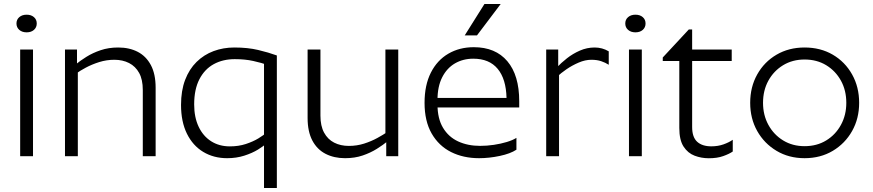

<svg xmlns="http://www.w3.org/2000/svg" viewBox="-20 -776 4340 954"><path d="M80.2 -530H144V0H80.2ZM112.3 -615.3Q90 -615.3 75.9 -627.5Q61.8 -639.8 61.8 -659.3Q61.8 -678.8 75.9 -690.9Q90 -703 112.3 -703Q134.9 -703 148.7 -690.9Q162.6 -678.8 162.6 -659.3Q162.6 -639.8 148.7 -627.5Q134.9 -615.3 112.3 -615.3Z M302.9 -530H362.6V-446.8L366.7 -431.8V0H302.9ZM548.2 -479Q509.3 -479 472.7 -467.5Q436.1 -455.9 406.3 -439.9Q376.4 -423.9 357.2 -409.7L355 -455Q377.9 -474 409.3 -493.6Q440.7 -513.3 480.2 -526.6Q519.7 -540 567.2 -540Q622.8 -540 664.4 -518.4Q706 -496.9 729.6 -452.6Q753.3 -408.4 753.3 -340V0H689.5V-328.8Q689.5 -380.7 671.4 -413.5Q653.3 -446.4 621.4 -462.7Q589.6 -479 548.2 -479Z M1291.8 158H1355.6V-500.4Q1314.6 -515.4 1262.8 -527.7Q1211 -540 1144.1 -540Q1089.4 -540 1041.3 -522.1Q993.3 -504.3 956.7 -468.3Q920.1 -432.3 899.8 -378.9Q879.5 -325.6 879.5 -254.5Q879.5 -171.4 908.7 -111.9Q938 -52.4 989.9 -21.2Q1041.8 10 1108.6 10Q1154.7 10 1193.9 -2.6Q1233 -15.1 1261.9 -32.8Q1290.7 -50.5 1305.7 -65.2V-118.8Q1290.5 -104.4 1263.6 -88.2Q1236.7 -72 1200.9 -60.3Q1165.1 -48.7 1122.2 -48.7Q1069.3 -48.7 1029.3 -74Q989.4 -99.3 967.1 -146.2Q944.8 -193.1 944.8 -257.1Q944.8 -331.8 970.6 -382Q996.4 -432.2 1042 -457.2Q1087.5 -482.1 1146.5 -482.1Q1197.6 -482.1 1238.5 -473Q1279.4 -464 1313.1 -452L1291.8 -476.7Z M1958.8 0H1899.1V-83.2L1895 -98.2V-530H1958.8ZM1713.5 -51Q1753.1 -51 1789.3 -62.5Q1825.5 -74.1 1855.4 -90.6Q1885.3 -107.1 1904.5 -120.3L1906.7 -75Q1883.7 -56 1852.4 -36.4Q1821 -16.7 1781.9 -3.4Q1742.7 10 1694.5 10Q1639.9 10 1597.8 -11.6Q1555.7 -33.1 1532 -77.7Q1508.4 -122.4 1508.4 -190V-530H1572.2V-201.2Q1572.2 -150.3 1590.3 -117Q1608.4 -83.6 1640.3 -67.3Q1672.1 -51 1713.5 -51Z M2153.8 -279.6V-256.9Q2153.8 -186.9 2181.2 -141.2Q2208.6 -95.4 2256.5 -73.3Q2304.5 -51.2 2365.4 -51.2Q2399.2 -51.2 2433.8 -56.3Q2468.5 -61.5 2498.2 -70.5Q2527.9 -79.5 2546 -91V-32.2Q2516 -12.4 2463.3 -1.2Q2410.6 10 2360.4 10Q2282.3 10 2221.2 -20.6Q2160 -51.3 2124.7 -112.8Q2089.5 -174.3 2089.5 -265Q2089.5 -353.2 2120.9 -415.1Q2152.2 -476.9 2207.7 -509.2Q2263.1 -541.5 2334.2 -541.5Q2442 -541.5 2500.9 -471.8Q2559.9 -402.1 2559.9 -272.8V-242H2142.6V-289.4H2496.8Q2494.6 -383.6 2452.8 -434Q2411 -484.4 2331.6 -484.4Q2280.9 -484.4 2240.5 -461Q2200.2 -437.5 2177 -391.7Q2153.8 -345.8 2153.8 -279.6ZM2387 -756H2467.7L2349.9 -600Q2349.9 -600 2343.9 -600Q2337.9 -600 2328.5 -600Q2319.1 -600 2310.1 -600Q2301 -600 2295 -600Q2289 -600 2289 -600Z M2693.9 -530H2753.6V-432L2757.7 -417V0H2693.9ZM2934.7 -540Q2972.7 -540 3004.7 -520.9V-454.2Q2987.9 -465 2967 -472Q2946.2 -479 2918.6 -479Q2887.9 -479 2855.4 -465.1Q2822.9 -451.2 2794.8 -431.9Q2766.6 -412.5 2748.2 -394.9L2746 -440.2Q2767.7 -463.1 2796.9 -486.2Q2826.2 -509.3 2861.3 -524.6Q2896.4 -540 2934.7 -540Z M3105.2 -530H3169V0H3105.2ZM3137.3 -615.3Q3115 -615.3 3100.9 -627.5Q3086.8 -639.8 3086.8 -659.3Q3086.8 -678.8 3100.9 -690.9Q3115 -703 3137.3 -703Q3159.9 -703 3173.7 -690.9Q3187.6 -678.8 3187.6 -659.3Q3187.6 -639.8 3173.7 -627.5Q3159.9 -615.3 3137.3 -615.3Z M3620.9 -23.2Q3603.3 -11 3573.4 -0.4Q3543.6 10.3 3501.7 10.3Q3464.8 10.3 3431.3 -2.4Q3397.8 -15.1 3376.6 -47.5Q3355.3 -80 3355.3 -140.4V-472.9H3273.1V-490.4L3402.6 -629.7H3419.1V-530H3615.7V-472.9H3419.1V-144.9Q3419.1 -94.4 3444.1 -71.6Q3469.1 -48.9 3514.4 -48.9Q3547.4 -48.9 3575 -58.7Q3602.6 -68.6 3620.9 -81.5Z M3977.7 10Q4056.7 10 4117.9 -26.5Q4179 -63 4213.9 -125Q4248.9 -187 4248.9 -265Q4248.9 -343.8 4213.9 -406.1Q4179 -468.5 4117.9 -504.3Q4056.7 -540 3977.7 -540Q3899.6 -540 3838.5 -504.3Q3777.3 -468.5 3742.4 -406.1Q3707.5 -343.8 3707.5 -265Q3707.5 -187 3742.4 -125Q3777.3 -63 3838.5 -26.5Q3899.6 10 3977.7 10ZM3977.7 -49.7Q3917.8 -49.7 3871.1 -78.3Q3824.5 -106.9 3797.9 -155.6Q3771.3 -204.3 3771.3 -265Q3771.3 -326.9 3797.9 -375.3Q3824.5 -423.6 3871.1 -452Q3917.8 -480.3 3977.7 -480.3Q4038.6 -480.3 4085.2 -452Q4131.8 -423.6 4158.4 -375.3Q4185.1 -326.9 4185.1 -265Q4185.1 -204.3 4158.4 -155.5Q4131.8 -106.6 4085.2 -78.2Q4038.6 -49.7 3977.7 -49.7Z"/></svg>

Font: Roundo Variable
Style: Regular
Weight: 200
Designer: Shiva Nallaperumal
Foundry: Indian Type Foundry
Version: Version 2.000